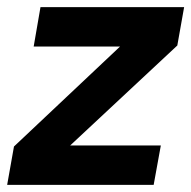

<svg xmlns="http://www.w3.org/2000/svg" viewBox="-37 -516 534 536"><path d="M-17 0 2 -107 298 -386H57L76 -496H477L458 -389L159 -110H412L392 0Z"/></svg>

Font: DM Sans 36pt
Style: Bold Italic
Weight: 700
Italic angle: -10°
Designer: Colophon Foundry, Jonny Pinhorn
Foundry: Colophon Foundry
Version: Version 4.004;gftools[0.9.30]